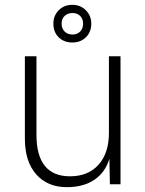

<svg xmlns="http://www.w3.org/2000/svg" viewBox="-20 -763 602 795"><path d="M257 12Q177 12 130 -41Q83 -94 83 -189V-530H131V-205Q131 -33 270 -33Q345 -33 388 -81Q431 -129 431 -213V-530H479V0H435L433 -106Q416 -49 370.5 -18.5Q325 12 257 12ZM280 -587Q245 -587 223 -608.5Q201 -630 201 -665Q201 -698 223 -720.5Q245 -743 280 -743Q313 -743 335.5 -720.5Q358 -698 358 -665Q358 -631 336 -609Q314 -587 280 -587ZM280 -620Q300 -620 312 -632.5Q324 -645 324 -665Q324 -685 312 -697Q300 -709 280 -709Q260 -709 247.5 -697Q235 -685 235 -665Q235 -645 247.5 -632.5Q260 -620 280 -620Z"/></svg>

Font: Geist ExtLt
Style: Regular
Weight: 400
Designer: Basement.studio, Andrés Briganti, Mateo Zaragoza
Foundry: Basement.studio, Vercel, Andrés Briganti, Guido Ferreyra, Mateo Zaragoza
Version: Version 1.401